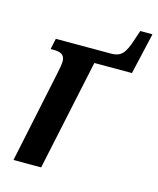

<svg xmlns="http://www.w3.org/2000/svg" viewBox="-102 -732 663 804"><g transform="rotate(15 229.5 -329.5)"><path d="M117 -400 33 0H153L255 -480H418L459 -659H406L392 -617C372 -554 354 -536 313 -536H73L63 -489H76C106 -489 125 -481 125 -452C125 -440 121 -420 117 -400Z"/></g></svg>

Font: Noto Serif Condensed SemiBold
Style: Italic
Weight: 600
Width: 3
Italic angle: -12°
Designer: Monotype Design Team
Foundry: Monotype Imaging Inc.
Version: Version 2.014